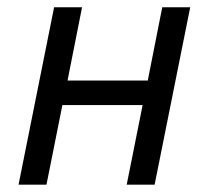

<svg xmlns="http://www.w3.org/2000/svg" viewBox="-20 -506 574 526"><path d="M30.8 0 128.2 -486.1H204.8L165 -285.3H384.8L424.5 -486.1H501.1L403.6 0H327.1L370.7 -218.1H150.9L107.3 0Z"/></svg>

Font: Source Sans 3 VF
Style: Italic
Weight: 200
Italic angle: -11°
Designer: Paul D. Hunt
Foundry: Adobe Systems Incorporated
Version: Version 3.042;hotconv 1.0.118;makeotfexe 2.5.65603